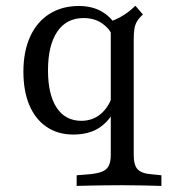

<svg xmlns="http://www.w3.org/2000/svg" viewBox="-20 -447 600 654"><path d="M229.8 11.3Q177.4 11.3 139.1 -14.5Q100.8 -40.3 80.2 -88.3Q59.7 -136.3 59.7 -203.2Q59.7 -271.8 82.7 -322.2Q105.6 -372.6 148.4 -399.6Q191.1 -426.6 248.4 -426.6Q293.5 -426.6 325.8 -408.1Q358.1 -389.5 372.6 -362.1L362.1 -327.4Q350.8 -352.4 325.4 -369Q300 -385.5 264.5 -385.5Q206.5 -385.5 175 -339.1Q143.5 -292.7 143.5 -207.3Q143.5 -125 173 -80.2Q202.4 -35.5 257.3 -35.5Q296 -35.5 324.2 -59.7Q352.4 -83.9 364.5 -126.6L370.2 -78.2Q358.9 -41.1 322.6 -14.9Q286.3 11.3 229.8 11.3ZM396 183.9Q365.3 183.9 339.1 184.3Q312.9 184.7 289.1 185.1Q265.3 185.5 241.1 186.3V150L281.5 146.8Q310.5 144.4 327 137.9Q343.5 131.5 350.4 117.7Q357.3 104 357.3 80.6V-206.5H435.5V80.6Q435.5 116.1 449.2 130.2Q462.9 144.4 498.4 146.8L529.8 150V186.3Q498.4 185.5 467.7 184.7Q437.1 183.9 396 183.9ZM357.3 -206.5V-414.5V-374.2Q373.4 -379.8 388.3 -387.9Q403.2 -396 416.5 -406Q429.8 -416.1 441.1 -427.4L466.9 -397.6Q454 -386.3 447.2 -375Q440.3 -363.7 437.9 -349.2Q435.5 -334.7 435.5 -312.9V-206.5Z"/></svg>

Font: Playfair 9pt
Style: Regular
Weight: 400
Designer: Claus Eggers Sørensen
Foundry: Claus Eggers Sørensen
Version: Version 2.203